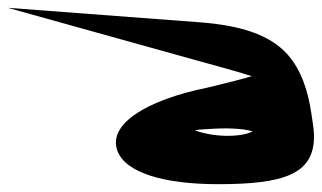

<svg xmlns="http://www.w3.org/2000/svg" viewBox="-64 -1142 823 491"><path d="M437 -988C503 -970 550 -957 580 -947C556 -940 517 -930 467 -918C309 -886 212 -824 236 -757C256 -701 353 -671 494 -671C663 -671 739 -697 739 -793C739 -809 736 -827 733 -847C724 -911 706 -963 672 -1002C626 -1054 550 -1077 447 -1085L-44 -1122ZM434 -809C448 -811 466 -812 486 -813C529 -815 563 -812 582 -806C556 -792 490 -789 436 -808C435 -808 435 -809 434 -809Z"/></svg>

Font: Venom Sans
Style: Bd
Weight: 700
Version: Version 1.001